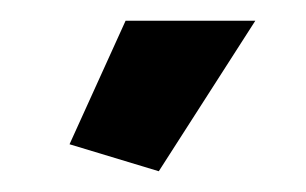

<svg xmlns="http://www.w3.org/2000/svg" viewBox="-20 -750 295 185"><path d="M133 -585 47 -611 101 -730H226Z"/></svg>

Font: Raleway Thin
Style: Bold
Weight: 700
Version: Version 4.026